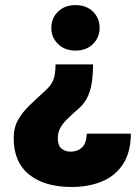

<svg xmlns="http://www.w3.org/2000/svg" viewBox="-20 -559 555 767"><path d="M266.6 188Q158.2 188 96.4 138.4Q34.7 88.9 34.7 -7.3Q34.7 -48.8 52 -79.6Q69.3 -110.4 97.4 -137.5Q125.5 -164.6 158.2 -194.3Q176.8 -210.9 185.8 -225.6Q194.8 -240.2 198.2 -258.1Q201.7 -275.9 202.1 -301.8H351.6Q351.6 -259.3 346.2 -225.6Q340.8 -191.9 326.7 -165.5Q312.5 -139.2 286.1 -118.2Q263.7 -98.6 246.6 -81.5Q229.5 -64.5 220.2 -46.6Q210.9 -28.8 210.9 -7.3Q210.9 22.5 225.8 34.7Q240.7 46.9 262.7 46.9Q289.1 46.9 307.1 30.5Q325.2 14.2 326.7 -24.9H502.9Q502 51.3 470.5 98.1Q439 145 385.7 166.5Q332.5 188 266.6 188ZM281.7 -356.9Q238.8 -356.9 211.9 -383.1Q185.1 -409.2 185.1 -447.8Q185.1 -486.8 211.9 -512.7Q238.8 -538.6 281.7 -538.6Q324.7 -538.6 351.3 -512.7Q377.9 -486.8 377.9 -447.8Q377.9 -409.2 351.3 -383.1Q324.7 -356.9 281.7 -356.9Z"/></svg>

Font: Heebo Black
Style: Regular
Weight: 900
Designer: Oded Ezer
Foundry: Ezer Type House
Version: Version 3.100